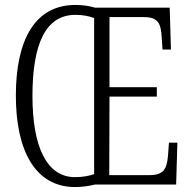

<svg xmlns="http://www.w3.org/2000/svg" viewBox="-20 -745 772 775"><path d="M283 10C310 10 340 6 363 0H691L696 -169H662L658 -115C653 -62 640 -38 582 -38H421L422 -355H613V-393H422V-676H560C618 -676 630 -652 633 -590L636 -545H670L665 -714H364C342 -721 312 -725 284 -725C123 -725 44 -587 44 -359C44 -137 122 10 283 10ZM283 -30C166 -30 111 -157 111 -358C111 -565 163 -685 284 -685C315 -685 340 -680 360 -672V-42C339 -35 314 -30 283 -30Z"/></svg>

Font: Noto Serif Bengali ExtraCondensed Light
Style: Regular
Weight: 300
Width: 2
Designer: Juan Bruce, Universal Thirst, Indian Type Foundry and the Monotype Design Team.
Foundry: Monotype Imaging Inc.
Version: Version 2.003